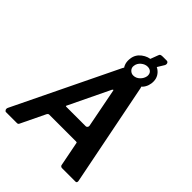

<svg xmlns="http://www.w3.org/2000/svg" viewBox="-289 -1099 1233 1233"><g transform="rotate(45 328.0 -482.0)"><path d="M522 -792Q516 -749 483 -723Q450 -697 408 -697Q362 -697 334 -728.5Q306 -760 313 -808Q318 -848 351.5 -873.5Q385 -899 426 -899Q472 -899 500 -868.5Q528 -838 522 -792ZM470 -805Q472 -826 460.5 -838Q449 -850 429 -850Q406 -850 385.5 -833Q365 -816 362 -791Q359 -772 372 -758Q385 -744 403 -744Q428 -744 447 -762.5Q466 -781 470 -805ZM468 -742Q479 -742 486 -735Q493 -728 494 -719L633 -20Q635 -13 633 -6.5Q631 0 622 0H500Q494 0 489 -4.5Q484 -9 484 -16L452 -179Q451 -183 450 -184Q449 -185 442 -185H199Q194 -185 190 -181Q186 -177 184 -172L105 -8Q102 -3 99 -1.5Q96 0 88 0H-8Q-15 0 -19.5 -8.5Q-24 -17 -19 -28L320 -728Q324 -737 328 -739.5Q332 -742 343 -742ZM381 -584Q380 -591 375.5 -587.5Q371 -584 368 -576L240 -310Q236 -303 236 -300.5Q236 -298 242 -298H418Q425 -298 429.5 -304Q434 -310 433 -317ZM487 -964Q497 -964 501 -955.5Q505 -947 501 -937L463 -875H397L423 -944Q427 -958 433.5 -961Q440 -964 452 -964Z"/></g></svg>

Font: Libre Franklin Thin SemiBold
Style: Italic
Weight: 600
Italic angle: -8°
Version: Version 3.000